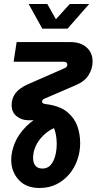

<svg xmlns="http://www.w3.org/2000/svg" viewBox="-20 -720 482 958"><path d="M177 218Q110 218 73 177Q36 136 36 78Q36 38 53.5 -5.5Q71 -49 110 -88.5Q149 -128 213 -155L252 -82Q220 -68 195.5 -43.5Q171 -19 158 9.5Q145 38 145 68Q145 91 156 106Q167 121 192 121Q217 121 232.5 103.5Q248 86 255.5 57.5Q263 29 263 -2Q263 -34 255.5 -62.5Q248 -91 234 -106Q226 -114 207 -117Q188 -120 174 -120H122Q88 -120 63 -140Q38 -160 38 -196Q38 -229 57 -254.5Q76 -280 118 -299L296 -377Q307 -381 311.5 -386Q316 -391 316 -397Q316 -412 296 -412H48L63 -510H332Q382 -510 412 -483.5Q442 -457 442 -413Q442 -378 422.5 -346Q403 -314 358 -295L205 -229Q197 -226 193.5 -222.5Q190 -219 190 -213Q190 -203 206 -201L226 -198Q284 -188 318 -159Q352 -130 366 -90.5Q380 -51 380 -5Q380 36 366.5 76Q353 116 327 147.5Q301 179 263.5 198.5Q226 218 177 218ZM191 -577 123 -700H216L259 -624L328 -700H425L317 -577Z"/></svg>

Font: MuseoModerno Medium
Style: Italic
Weight: 500
Italic angle: -9°
Designer: Pablo Cosgaya, Héctor Gatti, Marcela Romero, and the Authors of The MuseoModerno Project.
Foundry: Omnibus-Type Team
Version: Version 1.003